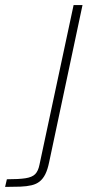

<svg xmlns="http://www.w3.org/2000/svg" viewBox="-120 -530 407 754"><path d="M-100 204 -93 174Q-46 174 -20 170Q6 166 18 154Q30 142 35 117L169 -510H204L73 107Q67 136 58 154Q49 172 36 182.5Q23 193 4 197.5Q-15 202 -40.5 203Q-66 204 -100 204Z"/></svg>

Font: Saira Expanded Thin
Style: Italic
Weight: 250
Width: 7
Italic angle: -12°
Designer: Hector Gatti with collaboration of the Omnibus-Type team
Foundry: Omnibus-Type
Version: Version 1.101